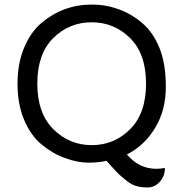

<svg xmlns="http://www.w3.org/2000/svg" viewBox="-20 -707 809 844"><path d="M538 -28Q591 35 667 35Q688 35 705 31Q705 67 682.5 92Q660 117 629.5 117Q599 117 578 110.5Q557 104 536.5 87.5Q516 71 506 62Q496 53 473.5 28Q451 3 448 0Q414 8 367.5 8Q321 8 265 -12.5Q209 -33 161.5 -73Q114 -113 85.5 -181.5Q57 -250 57 -338.5Q57 -427 85.5 -496Q114 -565 161.5 -605.5Q209 -646 265 -666.5Q321 -687 383 -687Q445 -687 501.5 -666.5Q558 -646 605.5 -605.5Q653 -565 681 -496Q709 -427 709 -325Q709 -223 662 -145Q615 -67 538 -28ZM552 -539.5Q482 -609 383 -609Q284 -609 214 -539.5Q144 -470 144 -339.5Q144 -209 214.5 -139Q285 -69 383.5 -69Q482 -69 552 -139Q622 -209 622 -339.5Q622 -470 552 -539.5Z"/></svg>

Font: Merge One
Style: Regular
Weight: 400
Designer: Kosal Sen
Foundry: Philatype
Version: Version 1.001